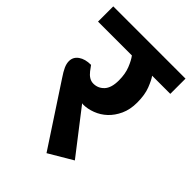

<svg xmlns="http://www.w3.org/2000/svg" viewBox="-206 -728 838 838"><g transform="rotate(45 213.0 -309.5)"><path d="M347 -45 237 20 54 -259Q37 -284 29.5 -301Q22 -318 22 -333Q22 -359 44 -374.5Q66 -390 102 -390L119 -367Q129 -354 141 -346.5Q153 -339 167 -339Q196 -339 216 -360.5Q236 -382 236 -428Q236 -468 224 -498Q212 -528 199 -545H-10V-639H436V-545H324Q335 -530 348 -497Q361 -464 361 -416Q361 -373 346 -340.5Q331 -308 308 -286.5Q285 -265 256 -254Q227 -243 200 -243Q196 -243 193 -244Z"/></g></svg>

Font: Mukta
Style: Bold
Weight: 700
Designer: Girish Dalvi and Yashodeep Gholap
Foundry: Ek Type
Version: Version 2.538;PS 1.002;hotconv 16.6.51;makeotf.lib2.5.65220;